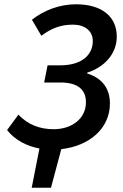

<svg xmlns="http://www.w3.org/2000/svg" viewBox="-20 -686 576 896"><path d="M128 190H218L266 10C399 -5 493 -88 493 -203C493 -279 450 -324 387 -343V-347C466 -372 525 -434 525 -515C525 -611 452 -666 335 -666C256 -666 184 -637 129 -594L173 -519C218 -553 263 -571 320 -571C375 -571 413 -543 413 -494C413 -437 371 -381 259 -381H202L186 -301H262C339 -301 381 -271 381 -209C381 -132 315 -83 230 -83C168 -83 111 -103 66 -151L13 -79C51 -31 106 -4 164 7Z"/></svg>

Font: Source Sans Pro Semibold
Style: Italic
Weight: 600
Italic angle: -11°
Designer: Paul D. Hunt
Foundry: Adobe Systems Incorporated
Version: Version 3.006;hotconv 1.0.111;makeotfexe 2.5.65597